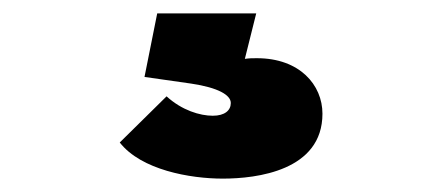

<svg xmlns="http://www.w3.org/2000/svg" viewBox="-20 -40 640 287"><path d="M313 227C364 227 462 215 462 130C462 87 428 47 364 47C357 47 353 47 346 48L363 -20H215L196 75L266 85C306 91 325 102 325 114C325 125 316 133 298 133C279 133 252 125 229 104L159 173C191 214 264 227 313 227Z"/></svg>

Font: Kreadon Extra Bold
Style: Regular
Weight: 800
Designer: kohakuno
Foundry: StudioGnu
Version: Version 1.000;Glyphs 3.1.2 (3151)